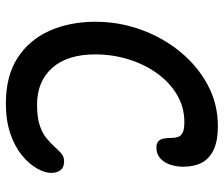

<svg xmlns="http://www.w3.org/2000/svg" viewBox="-74 -677 761 653"><g transform="rotate(90 306.5 -350.5)"><path d="M332 10Q238 10 176.5 -30Q115 -70 84.5 -139Q54 -208 54 -295Q54 -376 81.5 -451Q109 -526 157.5 -584.5Q206 -643 270 -677Q334 -711 409 -711Q459 -711 489.5 -696.5Q520 -682 533.5 -656Q547 -630 547 -593Q547 -570 540 -549Q533 -528 518.5 -515Q504 -502 482 -502Q467 -502 460 -509Q453 -516 451 -528Q449 -540 449 -554Q449 -566 445.5 -576Q442 -586 430.5 -591.5Q419 -597 395 -597Q344 -597 301.5 -571.5Q259 -546 228.5 -503Q198 -460 181.5 -406Q165 -352 165 -294Q165 -199 211 -147.5Q257 -96 336 -96Q379 -96 406 -105Q433 -114 450 -128Q467 -142 479 -155.5Q491 -169 502 -178.5Q513 -188 529 -188Q549 -188 558.5 -176Q568 -164 568 -144Q568 -122 552.5 -95Q537 -68 507.5 -44Q478 -20 434 -5Q390 10 332 10Z"/></g></svg>

Font: Shantell Sans Medium
Style: Regular
Weight: 500
Designer: Stephen Nixon, Anya Danilova, Shantell Martin
Foundry: Arrow Type
Version: Version 1.011;[c5ecc13dd]